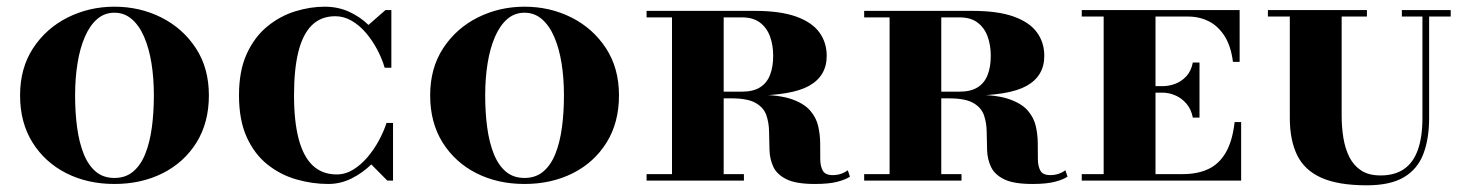

<svg xmlns="http://www.w3.org/2000/svg" viewBox="-20 -540 4382 574"><path d="M322 10Q242 10 178.2 -22.2Q114.5 -54.5 77.2 -114Q40 -173.5 40 -255Q40 -336.5 79 -396Q118 -455.5 182.5 -487.8Q247 -520 322 -520Q398 -520 462.2 -487.8Q526.5 -455.5 565.5 -396Q604.5 -336.5 604.5 -255Q604.5 -173.5 567.5 -114Q530.5 -54.5 466.5 -22.2Q402.5 10 322 10ZM322 -8Q355.5 -8 378.2 -27.2Q401 -46.5 414.5 -80.5Q428 -114.5 434 -159.2Q440 -204 440 -255Q440 -306.5 432.8 -351.2Q425.5 -396 410.8 -430Q396 -464 373.8 -483Q351.5 -502 322 -502Q292.5 -502 270.5 -483Q248.5 -464 233.8 -430Q219 -396 211.8 -351.2Q204.5 -306.5 204.5 -255Q204.5 -204 210.5 -159.2Q216.5 -114.5 230 -80.5Q243.5 -46.5 266 -27.2Q288.5 -8 322 -8Z M961.5 10Q913 10 865.5 -3.8Q818 -17.5 779.2 -48.5Q740.5 -79.5 717.5 -130.2Q694.5 -181 694.5 -255Q694.5 -329 718 -379.8Q741.5 -430.5 779.8 -461.5Q818 -492.5 862.8 -506.2Q907.5 -520 950.5 -520Q990.5 -520 1023.8 -504.8Q1057 -489.5 1081.5 -465.5L1132.5 -510H1150V-337.5H1130Q1122 -365 1107.5 -392.2Q1093 -419.5 1073.8 -442Q1054.5 -464.5 1031.2 -478Q1008 -491.5 982.5 -491.5Q940 -491.5 912.8 -465Q885.5 -438.5 872.2 -386Q859 -333.5 859 -255Q859 -177 873 -124.2Q887 -71.5 915.2 -45Q943.5 -18.5 986.5 -18.5Q1012.5 -18.5 1035.8 -32.8Q1059 -47 1078.8 -70.2Q1098.5 -93.5 1113 -120.5Q1127.5 -147.5 1135.5 -172.5H1155V0H1138L1090 -48.5Q1064 -23 1031 -6.5Q998 10 961.5 10Z M1548 10Q1468 10 1404.2 -22.2Q1340.5 -54.5 1303.2 -114Q1266 -173.5 1266 -255Q1266 -336.5 1305 -396Q1344 -455.5 1408.5 -487.8Q1473 -520 1548 -520Q1624 -520 1688.2 -487.8Q1752.5 -455.5 1791.5 -396Q1830.5 -336.5 1830.5 -255Q1830.5 -173.5 1793.5 -114Q1756.5 -54.5 1692.5 -22.2Q1628.5 10 1548 10ZM1548 -8Q1581.5 -8 1604.2 -27.2Q1627 -46.5 1640.5 -80.5Q1654 -114.5 1660 -159.2Q1666 -204 1666 -255Q1666 -306.5 1658.8 -351.2Q1651.5 -396 1636.8 -430Q1622 -464 1599.8 -483Q1577.5 -502 1548 -502Q1518.5 -502 1496.5 -483Q1474.5 -464 1459.8 -430Q1445 -396 1437.8 -351.2Q1430.5 -306.5 1430.5 -255Q1430.5 -204 1436.5 -159.2Q1442.5 -114.5 1456 -80.5Q1469.5 -46.5 1492 -27.2Q1514.5 -8 1548 -8Z M2069 -254V-266H2198.5Q2231.5 -266 2252 -278.8Q2272.5 -291.5 2282 -315.8Q2291.5 -340 2291.5 -373Q2291.5 -405 2282 -431Q2272.5 -457 2252 -472.5Q2231.5 -488 2198.5 -488H1913V-507.5H2236Q2312.5 -507.5 2360 -490.5Q2407.5 -473.5 2429.5 -443.2Q2451.5 -413 2451.5 -373Q2451.5 -313 2399 -283.5Q2346.5 -254 2223.5 -254ZM1913 0V-19.5H2204V0ZM1989 0V-507.5H2143.5V0ZM2416 10Q2360 10 2331.5 -4Q2303 -18 2292.2 -40.8Q2281.5 -63.5 2280.5 -90.8Q2279.5 -118 2279.2 -145.2Q2279 -172.5 2271.2 -195.2Q2263.5 -218 2239.5 -232Q2215.5 -246 2166 -246H2069V-256.5H2246Q2309.5 -256.5 2346.8 -243.5Q2384 -230.5 2402.2 -209.2Q2420.5 -188 2426.2 -162.2Q2432 -136.5 2432 -110.8Q2432 -85 2432.2 -63.8Q2432.5 -42.5 2440 -29.5Q2447.5 -16.5 2469.5 -16.5Q2482.5 -16.5 2493.8 -20.2Q2505 -24 2514.5 -31L2521 -12Q2509 -3.5 2484 3.2Q2459 10 2416 10Z M2719.5 -254V-266H2849Q2882 -266 2902.5 -278.8Q2923 -291.5 2932.5 -315.8Q2942 -340 2942 -373Q2942 -405 2932.5 -431Q2923 -457 2902.5 -472.5Q2882 -488 2849 -488H2563.5V-507.5H2886.5Q2963 -507.5 3010.5 -490.5Q3058 -473.5 3080 -443.2Q3102 -413 3102 -373Q3102 -313 3049.5 -283.5Q2997 -254 2874 -254ZM2563.5 0V-19.5H2854.5V0ZM2639.5 0V-507.5H2794V0ZM3066.5 10Q3010.5 10 2982 -4Q2953.5 -18 2942.8 -40.8Q2932 -63.5 2931 -90.8Q2930 -118 2929.8 -145.2Q2929.5 -172.5 2921.8 -195.2Q2914 -218 2890 -232Q2866 -246 2816.5 -246H2719.5V-256.5H2896.5Q2960 -256.5 2997.2 -243.5Q3034.5 -230.5 3052.8 -209.2Q3071 -188 3076.8 -162.2Q3082.5 -136.5 3082.5 -110.8Q3082.5 -85 3082.8 -63.8Q3083 -42.5 3090.5 -29.5Q3098 -16.5 3120 -16.5Q3133 -16.5 3144.2 -20.2Q3155.5 -24 3165 -31L3171.5 -12Q3159.5 -3.5 3134.5 3.2Q3109.5 10 3066.5 10Z M3546 -188.5Q3541 -214.5 3526.2 -231Q3511.5 -247.5 3492.8 -255.2Q3474 -263 3456.5 -263H3401.5V-282.5H3456.5Q3474 -282.5 3492.8 -289.2Q3511.5 -296 3526.2 -311.5Q3541 -327 3546 -353H3566V-188.5ZM3671 -175H3690.5V0H3214V-19.5H3279.5V-490.5H3214V-510H3686V-355H3666Q3660 -402.5 3640.8 -432.5Q3621.5 -462.5 3593.5 -476.5Q3565.5 -490.5 3532 -490.5H3434.5V-19.5H3516.5Q3560 -19.5 3592.2 -34.5Q3624.5 -49.5 3644.5 -83.8Q3664.5 -118 3671 -175Z M4066 14Q3981 14 3930.5 -8.5Q3880 -31 3858 -76Q3836 -121 3836 -187.5V-510H3991V-194Q3991 -159.5 3996.2 -127.5Q4001.5 -95.5 4014.2 -70.2Q4027 -45 4049.5 -30.2Q4072 -15.5 4107.5 -15.5Q4149.5 -15.5 4177.2 -34.5Q4205 -53.5 4218.8 -92Q4232.5 -130.5 4232.5 -187.5V-510H4252.5V-187.5Q4252.5 -125 4235.2 -79.8Q4218 -34.5 4177.2 -10.2Q4136.5 14 4066 14ZM3770.5 -490.5V-510H4066.5V-490.5ZM4171 -490.5V-510H4317V-490.5Z"/></svg>

Font: Bodoni Moda SC 11pt
Style: Bold
Weight: 700
Version: Version 2.005